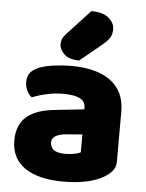

<svg xmlns="http://www.w3.org/2000/svg" viewBox="-54 -796 652 856"><g transform="rotate(5 272.0 -368.0)"><path d="M260 -108Q277 -108 297.5 -111.5Q318 -115 328 -121V-201L256 -195Q228 -193 210 -183Q192 -173 192 -153Q192 -133 207.5 -120.5Q223 -108 260 -108ZM252 -501Q306 -501 350.5 -490Q395 -479 426.5 -456.5Q458 -434 475 -399.5Q492 -365 492 -318V-94Q492 -68 477.5 -51.5Q463 -35 443 -23Q378 16 260 16Q207 16 164.5 6Q122 -4 91.5 -24Q61 -44 44.5 -75Q28 -106 28 -147Q28 -216 69 -253Q110 -290 196 -299L327 -313V-320Q327 -349 301.5 -361.5Q276 -374 228 -374Q191 -374 154.5 -366Q118 -358 89 -346Q76 -355 67 -373.5Q58 -392 58 -412Q58 -438 70.5 -453.5Q83 -469 109 -480Q138 -491 177.5 -496Q217 -501 252 -501ZM320 -752Q372 -752 398 -730Q424 -708 424 -680Q424 -657 414 -641.5Q404 -626 380 -606L285 -528Q240 -528 218 -549Q196 -570 196 -594Q196 -606 200.5 -617Q205 -628 219 -643Z"/></g></svg>

Font: Baloo Bhaina 2 ExtraBold
Style: Regular
Weight: 800
Designer: Yesha Goshar, Manish Minz, Shuchita Grover and Ek Type
Foundry: Ek Type
Version: Version 1.640;hotconv 1.0.111;makeotfexe 2.5.65597; ttfautoh